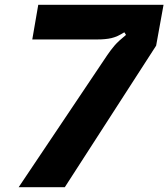

<svg xmlns="http://www.w3.org/2000/svg" viewBox="-20 -783 704 803"><path d="M429 -553Q444 -575 459.5 -593Q475 -611 507 -637L500 -648Q470 -629 445.5 -623.5Q421 -618 387 -618H115L140 -763H664L633 -592L251 0H58Z"/></svg>

Font: Open Sauce Sans ExBold Italic
Style: Regular
Weight: 800
Italic angle: -10°
Designer: Alfredo Marco Pradil
Foundry: Creative Sauce Fz LLC
Version: Version 1.477